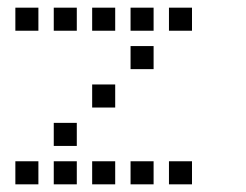

<svg xmlns="http://www.w3.org/2000/svg" viewBox="-20 -500 640 500"><path d="M21 -480Q20 -480 20 -480Q20 -480 20 -479V-421Q20 -420 20 -420Q20 -420 21 -420H79Q80 -420 80 -420Q80 -420 80 -421V-479Q80 -480 80 -480Q80 -480 79 -480ZM121 -480Q120 -480 120 -480Q120 -480 120 -479V-421Q120 -420 120 -420Q120 -420 121 -420H179Q180 -420 180 -420Q180 -420 180 -421V-479Q180 -480 180 -480Q180 -480 179 -480ZM221 -480Q220 -480 220 -480Q220 -480 220 -479V-421Q220 -420 220 -420Q220 -420 221 -420H279Q280 -420 280 -420Q280 -420 280 -421V-479Q280 -480 280 -480Q280 -480 279 -480ZM321 -480Q320 -480 320 -480Q320 -480 320 -479V-421Q320 -420 320 -420Q320 -420 321 -420H379Q380 -420 380 -420Q380 -420 380 -421V-479Q380 -480 380 -480Q380 -480 379 -480ZM421 -480Q420 -480 420 -480Q420 -480 420 -479V-421Q420 -420 420 -420Q420 -420 421 -420H479Q480 -420 480 -420Q480 -420 480 -421V-479Q480 -480 480 -480Q480 -480 479 -480ZM321 -380Q320 -380 320 -380Q320 -380 320 -379V-321Q320 -320 320 -320Q320 -320 321 -320H379Q380 -320 380 -320Q380 -320 380 -321V-379Q380 -380 380 -380Q380 -380 379 -380ZM221 -280Q220 -280 220 -280Q220 -280 220 -279V-221Q220 -220 220 -220Q220 -220 221 -220H279Q280 -220 280 -220Q280 -220 280 -221V-279Q280 -280 280 -280Q280 -280 279 -280ZM121 -180Q120 -180 120 -180Q120 -180 120 -179V-121Q120 -120 120 -120Q120 -120 121 -120H179Q180 -120 180 -120Q180 -120 180 -121V-179Q180 -180 180 -180Q180 -180 179 -180ZM21 -80Q20 -80 20 -80Q20 -80 20 -79V-21Q20 -20 20 -20Q20 -20 21 -20H79Q80 -20 80 -20Q80 -20 80 -21V-79Q80 -80 80 -80Q80 -80 79 -80ZM121 -80Q120 -80 120 -80Q120 -80 120 -79V-21Q120 -20 120 -20Q120 -20 121 -20H179Q180 -20 180 -20Q180 -20 180 -21V-79Q180 -80 180 -80Q180 -80 179 -80ZM221 -80Q220 -80 220 -80Q220 -80 220 -79V-21Q220 -20 220 -20Q220 -20 221 -20H279Q280 -20 280 -20Q280 -20 280 -21V-79Q280 -80 280 -80Q280 -80 279 -80ZM321 -80Q320 -80 320 -80Q320 -80 320 -79V-21Q320 -20 320 -20Q320 -20 321 -20H379Q380 -20 380 -20Q380 -20 380 -21V-79Q380 -80 380 -80Q380 -80 379 -80ZM421 -80Q420 -80 420 -80Q420 -80 420 -79V-21Q420 -20 420 -20Q420 -20 421 -20H479Q480 -20 480 -20Q480 -20 480 -21V-79Q480 -80 480 -80Q480 -80 479 -80Z"/></svg>

Font: Doto Medium
Style: Regular
Weight: 500
Monospace: yes
Version: Version 1.000